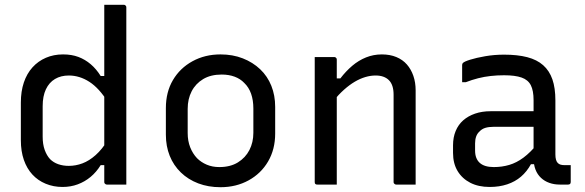

<svg xmlns="http://www.w3.org/2000/svg" viewBox="-20 -770 2440 801"><path d="M243 -543Q279 -543 307 -532.5Q335 -522 358.5 -502Q382 -482 400 -453H430V-344Q394 -402 353 -428.5Q312 -455 267 -455Q234 -455 209.5 -440.5Q185 -426 171.5 -397.5Q158 -369 158 -327V-200Q158 -168 166.5 -144.5Q175 -121 189 -106Q203 -92 223 -85Q243 -78 267 -78Q296 -78 324 -88.5Q352 -99 379 -123Q406 -147 430 -186V-81H400Q382 -52 358 -32Q334 -12 304.5 -1Q275 10 241 10Q203 10 170.5 -3.5Q138 -17 115 -42Q92 -67 79.5 -103Q67 -139 67 -185V-342Q67 -389 79.5 -426Q92 -463 115.5 -489Q139 -515 171.5 -529Q204 -543 243 -543ZM496 -750Q500 -750 502 -748.5Q504 -747 505.5 -745Q507 -743 507 -739Q507 -662 507 -582Q507 -502 507 -423Q507 -344 507 -267.5Q507 -191 507 -120Q507 -86 507 -55.5Q507 -25 507 0Q497 0 486.5 0Q476 0 466 0Q456 0 446 0Q436 0 426 0Q423 0 420.5 -1.5Q418 -3 416.5 -5Q415 -7 415 -11Q415 -91 415 -171Q415 -251 415 -330.5Q415 -410 415 -490Q415 -570 415 -650Q415 -674 415 -699Q415 -724 415 -750Q425 -750 435 -750Q445 -750 455 -750Q465 -750 475.5 -750Q486 -750 496 -750Z M900 -543Q951 -543 993 -526.5Q1035 -510 1065.5 -481Q1096 -452 1112 -412Q1128 -372 1128 -324V-213Q1128 -147 1098.5 -96.5Q1069 -46 1017 -17.5Q965 11 900 11Q849 11 807 -5Q765 -21 734.5 -50.5Q704 -80 688 -120Q672 -160 672 -208V-319Q672 -386 701.5 -436Q731 -486 783 -514.5Q835 -543 900 -543ZM905 -459Q859 -459 827.5 -440Q796 -421 779.5 -389Q763 -357 763 -316V-215Q763 -182 773.5 -155.5Q784 -129 802 -110Q819 -93 842.5 -83Q866 -73 895 -73Q941 -73 972.5 -92.5Q1004 -112 1020.5 -144Q1037 -176 1037 -216V-317Q1037 -352 1027.5 -379Q1018 -406 999 -424Q983 -441 959 -450Q935 -459 905 -459Z M1714 0Q1692 0 1673.5 0Q1655 0 1633 0Q1630 0 1627.5 -1.5Q1625 -3 1623.5 -5Q1622 -7 1622 -11Q1622 -72 1622 -132.5Q1622 -193 1622 -253.5Q1622 -314 1622 -375Q1622 -416 1602.5 -435.5Q1583 -455 1547 -455Q1526 -455 1504 -448.5Q1482 -442 1460 -429Q1438 -416 1415.5 -396Q1393 -376 1370 -348V-443H1400Q1423 -473 1449.5 -495.5Q1476 -518 1507 -530.5Q1538 -543 1573 -543Q1607 -543 1633.5 -532Q1660 -521 1677.5 -501Q1695 -481 1704.5 -453.5Q1714 -426 1714 -393Q1714 -345 1714 -297Q1714 -249 1714 -200.5Q1714 -152 1714 -103Q1714 -77 1714 -51.5Q1714 -26 1714 0ZM1385 0Q1371 0 1358 0Q1345 0 1332 0Q1319 0 1304 0Q1301 0 1299 -0.5Q1297 -1 1295.5 -2.5Q1294 -4 1293.5 -6Q1293 -8 1293 -11Q1293 -64 1293 -117Q1293 -170 1293 -222Q1293 -274 1293 -327Q1293 -380 1293 -433Q1293 -465 1293 -490.5Q1293 -516 1293 -532Q1309 -532 1322.5 -532Q1336 -532 1348.5 -532Q1361 -532 1374 -532Q1378 -532 1380 -530.5Q1382 -529 1383.5 -527Q1385 -525 1385 -521Q1385 -435 1385 -348Q1385 -261 1385 -174Q1385 -87 1385 0Z M2297 -351Q2297 -323 2297 -295Q2297 -267 2297 -238.5Q2297 -210 2297 -182Q2297 -154 2297 -126Q2297 -113 2299.5 -104Q2302 -95 2307 -90Q2312 -85 2319 -83Q2326 -81 2336 -81Q2338 -81 2340.5 -81Q2343 -81 2346 -81H2361Q2361 -63 2361 -46Q2361 -29 2361 -11Q2361 -5 2358 -2.5Q2355 0 2350 0Q2345 0 2334.5 0Q2324 0 2315 0Q2292 0 2272 -7Q2252 -14 2237 -28Q2222 -42 2214 -62.5Q2206 -83 2206 -111Q2206 -146 2206 -183.5Q2206 -221 2206 -256Q2206 -272 2206 -288Q2206 -304 2206 -320Q2206 -336 2206 -352Q2206 -392 2194.5 -414.5Q2183 -437 2156 -446.5Q2129 -456 2083 -456Q2054 -456 2027 -453Q2000 -450 1974.5 -443.5Q1949 -437 1923 -427H1908Q1908 -445 1908 -463Q1908 -481 1908 -499Q1908 -502 1909 -504Q1910 -506 1911 -507Q1916 -513 1941.5 -521Q1967 -529 2004.5 -535.5Q2042 -542 2083 -542Q2139 -542 2179.5 -531.5Q2220 -521 2246 -498Q2272 -475 2284.5 -439Q2297 -403 2297 -351ZM1962 -142Q1962 -108 1981.5 -90.5Q2001 -73 2040 -73Q2074 -73 2104.5 -82Q2135 -91 2164 -112.5Q2193 -134 2224 -172V-85H2195Q2178 -54 2153.5 -33Q2129 -12 2096 -1Q2063 10 2023 10Q1976 10 1942 -7.5Q1908 -25 1889 -56.5Q1870 -88 1870 -132V-164Q1870 -197 1881 -223.5Q1892 -250 1912.5 -268Q1933 -286 1962 -296Q1991 -306 2027 -306Q2062 -306 2094.5 -306Q2127 -306 2159 -306Q2191 -306 2224 -306Q2233 -306 2236.5 -295.5Q2240 -285 2241 -270Q2242 -255 2242 -241Q2205 -241 2173.5 -241Q2142 -241 2110 -241Q2078 -241 2040 -241Q2019 -241 2004.5 -236.5Q1990 -232 1980 -221Q1971 -213 1966.5 -200.5Q1962 -188 1962 -172Z"/></svg>

Font: RecMonoLinear Nerd Font Mono
Style: Regular
Weight: 400
Monospace: yes
Version: Version 1.085; ttfautohint (v1.8.4.7-5d5b);Nerd Fonts 3.2.1